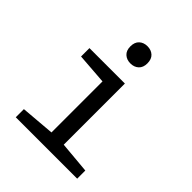

<svg xmlns="http://www.w3.org/2000/svg" viewBox="-209 -890 1019 1019"><g transform="rotate(45 300.0 -380.5)"><path d="M243 -696Q243 -728 261 -744.5Q279 -761 307 -761Q335 -761 353 -744.5Q371 -728 371 -696Q371 -665 353 -648.5Q335 -632 307 -632Q279 -632 261 -648.5Q243 -665 243 -696ZM79 -61 270 -77V-460L96 -473V-536H362V-77L540 -61V0H79Z"/></g></svg>

Font: Noto Sans Mono UI
Style: Regular
Weight: 400
Monospace: yes
Designer: Monotype Design team
Foundry: Monotype Imaging Inc.
Version: Version 1.000